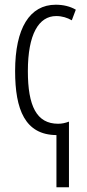

<svg xmlns="http://www.w3.org/2000/svg" viewBox="-20 -562 367 813"><path d="M216 -542C106 -542 44 -443 44 -261C44 -98 86 9 219 10V231H272V-47C256 -41 242 -38 226 -38C135 -38 98 -113 98 -261C98 -417 144 -494 218 -494C243 -494 265 -487 284 -476L301 -521C277 -535 248 -542 216 -542Z"/></svg>

Font: Noto Sans Display Condensed Light
Style: Regular
Weight: 300
Width: 3
Designer: Monotype Design Team
Foundry: Monotype Imaging Inc.
Version: Version 1.900